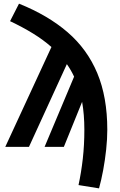

<svg xmlns="http://www.w3.org/2000/svg" viewBox="-20 -801 655 1047"><path d="M8.7 0 260.5 -544.6Q216.4 -583.6 160.3 -618.2Q104.1 -652.8 34.9 -685.6L83.6 -781Q241 -717.9 348.2 -625.6Q455.4 -533.3 510.3 -402.6Q565.1 -271.8 565.1 -93.3Q565.1 -43.1 559 14.4Q552.8 71.8 542.6 126.9Q532.3 182.1 520 226.2L408.2 208.2Q423.1 139 431.5 64.6Q440 -9.7 440 -93.3Q440 -176.9 427.7 -245.6L328.2 0H223.1L384.1 -383.1Q367.2 -419 344.6 -451.3L137.9 0Z"/></svg>

Font: FiraCode Nerd Font Mono
Style: Bold
Weight: 700
Monospace: yes
Designer: Carrois Corporate, Edenspiekermann AG, Nikita Prokopov
Foundry: Carrois Corporate, Edenspiekermann AG, Nikita Prokopov
Version: Version 6.002;Nerd Fonts 3.3.0